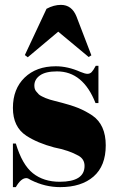

<svg xmlns="http://www.w3.org/2000/svg" viewBox="-20 -758 474 788"><path d="M33 10V-169H45Q71 -82 115 -47Q159 -12 225 -12Q327 -12 327 -77Q327 -105 302 -119Q263 -141 202 -153Q134 -171 88 -201Q33 -237 33 -315Q33 -393 81 -439.5Q129 -486 209 -486Q258 -486 310 -463Q329 -455 339 -455Q349 -455 356 -462Q363 -469 373 -488H384V-335H372Q321 -465 214 -465Q167 -465 144 -448.5Q121 -432 121 -407Q121 -392 128 -383.5Q135 -375 139 -371Q143 -367 152 -362.5Q161 -358 167 -355.5Q173 -353 185.5 -349Q198 -345 204 -344Q272 -327 302 -314.5Q332 -302 359 -284Q414 -246 414 -161.5Q414 -77 364 -33.5Q314 10 227 10Q165 10 107 -19Q95 -27 88 -27Q66 -27 45 10ZM82 -532 171 -722Q201 -738 230 -738Q275 -738 294 -690L355 -531L344 -524L219 -628L94 -523Z"/></svg>

Font: SVN-Abril Fatface
Style: Regular
Weight: 400
Designer: Veronika Burian, Jos? Scaglione
Foundry: TypeTogether
Version: Version 1.001